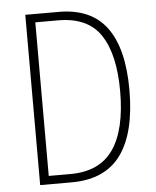

<svg xmlns="http://www.w3.org/2000/svg" viewBox="-52 -758 650 802"><g transform="rotate(-5 273.5 -357.0)"><path d="M490 -364Q490 -184 423 -92Q356 0 216 0H84V-714H224Q360 -714 425 -625.5Q490 -537 490 -364ZM451 -362Q451 -516 397 -597.5Q343 -679 219 -679H123V-35H214Q336 -35 393.5 -117.5Q451 -200 451 -362Z"/></g></svg>

Font: Noto Sans Sinhala Condensed ExtraLight
Style: Regular
Weight: 200
Width: 3
Designer: Jelle Bosma - Monotype Design Team
Foundry: Monotype Imaging Inc.
Version: Version 2.006; ttfautohint (v1.8.4.7-5d5b)